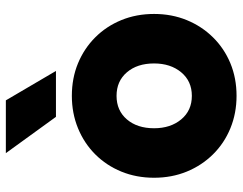

<svg xmlns="http://www.w3.org/2000/svg" viewBox="-104 -688 809 640"><g transform="rotate(-90 300.0 -368.5)"><path d="M300 16Q300 16 300 16Q300 16 300 16Q242 16 192 -4.5Q142 -25 105 -62.5Q68 -100 47.5 -150Q27 -200 27 -259Q27 -318 47.5 -368Q68 -418 105 -455Q142 -492 192 -512.5Q242 -533 300 -533Q359 -533 408.5 -512.5Q458 -492 495 -455Q532 -418 552.5 -368Q573 -318 573 -259Q573 -200 552.5 -150Q532 -100 495 -62.5Q458 -25 408.5 -4.5Q359 16 300 16ZM300 -133Q300 -133 300 -133Q300 -133 300 -133Q349 -133 378.5 -168.5Q408 -204 408 -259Q408 -315 378.5 -349.5Q349 -384 300 -384Q251 -384 221.5 -349.5Q192 -315 192 -259Q192 -204 221.5 -168.5Q251 -133 300 -133ZM383 -586Q346 -586 307 -586Q268 -586 230 -586Q200 -627 169.5 -669.5Q139 -712 109 -753Q153 -753 197.5 -753Q242 -753 285 -753Q309 -712 334 -669.5Q359 -627 383 -586Z"/></g></svg>

Font: Tilt Warp
Style: Regular
Weight: 400
Designer: Andy Clymer
Foundry: Andy Clymer
Version: Version 1.000